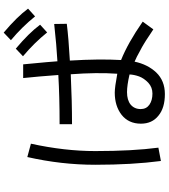

<svg xmlns="http://www.w3.org/2000/svg" viewBox="43 -938 913 1040"><g transform="rotate(-90 500.0 -418.5)"><path d="M127 -359.4Q127 -543 168.9 -727.5Q193.4 -720.7 241.2 -708Q201.2 -525.4 201.2 -359.4Q201.2 -157.2 219.7 -17.6Q195.3 -12.7 147.5 -3.9Q127 -159.2 127 -359.4ZM349.6 -112.3Q349.6 -178.7 397.5 -216.8Q445.3 -253.9 517.6 -253.9Q546.9 -253.9 620.1 -240.2Q627.9 -350.6 617.2 -492.2Q469.7 -485.4 346.7 -485.4Q346.7 -507.8 346.7 -552.7Q497.1 -552.7 613.3 -559.6Q605.5 -667 596.7 -750Q621.1 -750 670.9 -750Q686.5 -587.9 687.5 -564.5Q774.4 -569.3 889.6 -582Q889.6 -559.6 890.6 -513.7Q811.5 -503.9 691.4 -497.1Q701.2 -335 694.3 -219.7Q787.1 -182.6 902.3 -102.5Q888.7 -83 860.4 -44.9Q855.5 -47.9 826.2 -67.4Q795.9 -87.9 782.2 -95.7Q768.6 -104.5 740.2 -119.1Q712.9 -134.8 685.5 -146.5Q670.9 -76.2 627 -29.3Q582 17.6 509.8 17.6Q434.6 17.6 392.6 -17.6Q349.6 -51.8 349.6 -112.3ZM428.7 -113.3Q428.7 -83 452.1 -66.4Q475.6 -49.8 512.7 -49.8Q546.9 -49.8 571.3 -72.3Q595.7 -95.7 605.5 -122.1Q615.2 -149.4 616.2 -173.8Q557.6 -187.5 520.5 -187.5Q477.5 -187.5 453.1 -168Q428.7 -147.5 428.7 -113.3ZM801.8 -816.4Q811.5 -826.2 842.8 -855.5Q927.7 -784.2 972.7 -723.6Q959 -710.9 930.7 -685.5Q874 -755.9 801.8 -816.4ZM714.8 -751Q725.6 -760.7 755.9 -790Q840.8 -718.8 885.7 -658.2Q872.1 -645.5 843.8 -620.1Q787.1 -690.4 714.8 -751Z"/></g></svg>

Font: Gothic A1
Style: Regular
Weight: 400
Designer: HanYang I&C Co.,Ltd.
Version: Version 2.50